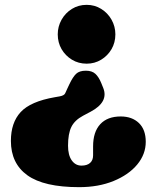

<svg xmlns="http://www.w3.org/2000/svg" viewBox="-20 -609 622 793"><path d="M406.5 -245.5 398 -266.5Q388 -291 374 -304Q360 -317 334.5 -317Q308 -317 294.5 -304.2Q281 -291.5 266.5 -261L258.5 -244Q253.5 -234 249.5 -224.2Q245.5 -214.5 226.5 -211L206.5 -207.5Q106 -190 65.5 -146.2Q25 -102.5 25 -27Q25 66 93.2 115Q161.5 164 307 164Q387 164 449.2 138.5Q511.5 113 546.8 70.5Q582 28 582 -23.5Q582 -73.5 553.8 -100.8Q525.5 -128 478.5 -128Q423.5 -128 394 -96Q364.5 -64 364.5 -4.5V32.5Q364.5 53 352 64Q339.5 75 316.5 75Q291.5 75 276.2 53.2Q261 31.5 261 -7Q261 -57 274.8 -84.8Q288.5 -112.5 323 -131L355 -148Q391.5 -167.5 404.8 -192Q418 -216.5 406.5 -245.5ZM338 -589Q371 -589 398 -572.2Q425 -555.5 440.8 -527.5Q456.5 -499.5 456.5 -467Q456.5 -433.5 440.8 -406.2Q425 -379 398 -362.5Q371 -346 338 -346Q304 -346 277 -362.5Q250 -379 234.2 -406.2Q218.5 -433.5 218.5 -467Q218.5 -499.5 234.2 -527.5Q250 -555.5 277 -572.2Q304 -589 338 -589Z"/></svg>

Font: Fraunces SuperSoft 9pt
Style: Regular
Weight: 900
Version: Version 1.000;[b76b70a41]